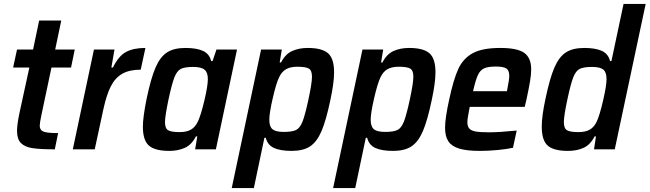

<svg xmlns="http://www.w3.org/2000/svg" viewBox="-20 -763 3319 981"><path d="M67 -94Q67 -124 78 -179L130 -418H47L67 -510H149L180 -658H293L262 -510H362L343 -418H243L192 -177Q183 -135 183 -121Q183 -98 202.5 -90.5Q222 -83 277 -83L260 0Q185 0 146 -6Q107 -12 87 -32Q67 -52 67 -94Z M460 -510H565L549 -418H557Q585 -476 623 -497Q661 -518 723 -518L699 -407Q641 -407 604.5 -386Q568 -365 546 -321.5Q524 -278 508 -204L464 0H352Z M710 -116Q710 -163 729 -258Q751 -363 774.5 -417.5Q798 -472 833 -495Q868 -518 927 -518Q984 -518 1017 -503Q1050 -488 1059 -451H1066L1086 -510H1191L1083 0H977L988 -66H981Q959 -23 924 -7.5Q889 8 845 8Q772 8 741 -19Q710 -46 710 -116ZM991 -142Q1006 -173 1024 -248.5Q1042 -324 1042 -359Q1042 -393 1025 -407Q1008 -421 967 -421Q924 -421 904 -411Q884 -401 871 -367.5Q858 -334 841 -255Q833 -217 828 -186Q823 -155 823 -139Q823 -107 839 -97.5Q855 -88 898 -88Q934 -88 956 -101Q978 -114 991 -142Z M1314 -510H1420L1409 -444H1416Q1438 -487 1473 -502.5Q1508 -518 1552 -518Q1625 -518 1656 -491Q1687 -464 1687 -394Q1687 -340 1668 -252Q1646 -147 1622.5 -92.5Q1599 -38 1564 -15Q1529 8 1470 8Q1413 8 1380 -7Q1347 -22 1338 -59H1331L1277 198H1164ZM1556 -255Q1574 -339 1574 -371Q1574 -403 1558 -412.5Q1542 -422 1499 -422Q1463 -422 1441 -409Q1419 -396 1406 -368Q1391 -337 1373.5 -261Q1356 -185 1356 -151Q1356 -116 1372.5 -102.5Q1389 -89 1430 -89Q1473 -89 1493 -99Q1513 -109 1526 -142.5Q1539 -176 1556 -255Z M1832 -510H1938L1927 -444H1934Q1956 -487 1991 -502.5Q2026 -518 2070 -518Q2143 -518 2174 -491Q2205 -464 2205 -394Q2205 -340 2186 -252Q2164 -147 2140.5 -92.5Q2117 -38 2082 -15Q2047 8 1988 8Q1931 8 1898 -7Q1865 -22 1856 -59H1849L1795 198H1682ZM2074 -255Q2092 -339 2092 -371Q2092 -403 2076 -412.5Q2060 -422 2017 -422Q1981 -422 1959 -409Q1937 -396 1924 -368Q1909 -337 1891.5 -261Q1874 -185 1874 -151Q1874 -116 1890.5 -102.5Q1907 -89 1948 -89Q1991 -89 2011 -99Q2031 -109 2044 -142.5Q2057 -176 2074 -255Z M2254 -110Q2254 -159 2275 -254Q2297 -357 2321.5 -410.5Q2346 -464 2395 -491Q2444 -518 2536 -518Q2624 -518 2659 -492.5Q2694 -467 2694 -409Q2694 -382 2688 -346.5Q2682 -311 2670 -255L2661 -217H2380Q2368 -157 2368 -139Q2368 -117 2378 -106Q2388 -95 2411 -91Q2434 -87 2478 -87Q2532 -87 2620 -96L2601 -8Q2570 -1 2522.5 3.5Q2475 8 2432 8Q2364 8 2325.5 -4Q2287 -16 2270.5 -41.5Q2254 -67 2254 -110ZM2570 -297 2572 -307Q2582 -357 2582 -375Q2582 -404 2566.5 -413.5Q2551 -423 2513 -423Q2473 -423 2453 -413.5Q2433 -404 2421.5 -379Q2410 -354 2397 -297Z M2748 -116Q2748 -170 2767 -258Q2789 -363 2812.5 -417.5Q2836 -472 2871 -495Q2906 -518 2965 -518Q3022 -518 3055 -503Q3088 -488 3097 -451H3104L3166 -743H3279L3121 0H3015L3025 -66H3018Q2996 -23 2961.5 -7.5Q2927 8 2882 8Q2809 8 2778.5 -19Q2748 -46 2748 -116ZM3029 -142Q3044 -174 3061.5 -249.5Q3079 -325 3079 -359Q3079 -394 3062.5 -407.5Q3046 -421 3005 -421Q2962 -421 2942 -411Q2922 -401 2909 -368Q2896 -335 2879 -255Q2861 -171 2861 -139Q2861 -107 2877 -97.5Q2893 -88 2936 -88Q2972 -88 2994 -101Q3016 -114 3029 -142Z"/></svg>

Font: Saira Semi Condensed Medium
Style: Italic
Weight: 500
Width: 4
Italic angle: -12°
Designer: Hector Gatti with collaboration of the Omnibus-Type team
Foundry: Omnibus-Type
Version: Version 1.001; ttfautohint (v1.8)